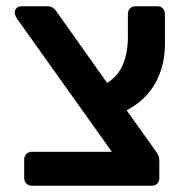

<svg xmlns="http://www.w3.org/2000/svg" viewBox="-20 -591 599 611"><path d="M81 0Q71 0 64 -7Q57 -14 57 -24V-84Q57 -94 64 -101Q71 -108 81 -108H336L33 -533Q27 -544 27 -551Q27 -560 33 -565.5Q39 -571 48 -571H131Q143 -571 150 -565Q157 -559 160 -554L321 -327Q356 -349 371.5 -386.5Q387 -424 387 -474V-546Q387 -557 393.5 -564Q400 -571 411 -571H481Q492 -571 498.5 -564Q505 -557 505 -546V-454Q505 -382 474.5 -327Q444 -272 383 -240L475 -111Q480 -104 483.5 -96.5Q487 -89 487 -79V-24Q487 -14 480.5 -7Q474 0 463 0Z"/></svg>

Font: Rubik Medium
Style: Regular
Weight: 500
Designer: Hubert and Fischer
Foundry: Hubert and Fischer
Version: Version 2.300; ttfautohint (v1.8.4.7-5d5b);gftools[0.9.30]